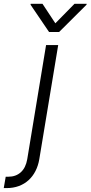

<svg xmlns="http://www.w3.org/2000/svg" viewBox="-112 -782 475 1007"><path d="M-92.3 204.2 -82 144.9H-68.5Q-28.8 144.9 -2.8 121.4Q23.1 98 30.9 52.9L129.6 -545.5H193.2L94.1 52.9Q88.4 87 74 115.1Q59.7 143.1 37.8 163Q16 182.9 -13.1 193.7Q-42.3 204.5 -77.8 204.5Q-81.3 204.5 -84.9 204.5Q-88.4 204.5 -92.3 204.2ZM48.3 -757.1 49 -762.1H110.8L178.3 -659.8L278.8 -762.1H342.7L341.6 -757.1L198.2 -614.3H145.2Z"/></svg>

Font: Inter P Light
Style: Italic
Weight: 300
Italic angle: 9.39999°
Designer: Rasmus Andersson
Foundry: rsms
Version: Version 3.018;git-588b23468